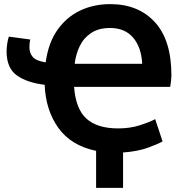

<svg xmlns="http://www.w3.org/2000/svg" viewBox="-20 -728 905 933"><path d="M447 185V5Q326 -20 264 -106Q202 -192 197 -316Q112 -326 62 -361.5Q12 -397 12 -479Q12 -494 15 -515Q18 -536 23 -550L127 -536Q124 -523 123.5 -512Q123 -501 123 -496Q123 -470 139.5 -451Q156 -432 202 -425Q215 -520 259 -582.5Q303 -645 369 -676.5Q435 -708 516 -708Q652 -708 732.5 -620.5Q813 -533 813 -361Q813 -351 811 -333Q809 -315 807 -306H340Q348 -198 400.5 -151Q453 -104 554 -104Q612 -104 660 -119.5Q708 -135 734 -149L770 -41Q748 -28 698 -10Q648 8 578 13V185ZM343 -418H671Q667 -498 627 -545Q587 -592 515 -592Q459 -592 422.5 -567.5Q386 -543 367 -503Q348 -463 343 -418Z"/></svg>

Font: Ubuntu Sans
Style: Bold
Weight: 700
Designer: Dalton Maag Ltd
Foundry: Dalton Maag Ltd
Version: Version 1.006; ttfautohint (v1.8.4.7-5d5b)